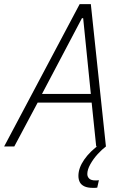

<svg xmlns="http://www.w3.org/2000/svg" viewBox="-41 -708 610 928"><path d="M-21 0 344 -688H398L471 0H424L402 -212H141L28 0ZM162 -254H398L361 -620H355ZM408 200Q382 200 366.5 192.5Q351 185 344.5 172Q338 159 338 142Q338 104 366 63.5Q394 23 441 -10L471 0Q452 14 431 37Q410 60 395.5 86Q381 112 381 133Q381 146 390 155Q399 164 420 164Q423 164 426.5 164Q430 164 437 163L429 199Q423 200 418 200Q413 200 408 200Z"/></svg>

Font: Saira SemiCondensed ExtraLight
Style: Italic
Weight: 250
Width: 4
Italic angle: -12°
Designer: Hector Gatti with collaboration of the Omnibus-Type team
Foundry: Omnibus-Type
Version: Version 1.101